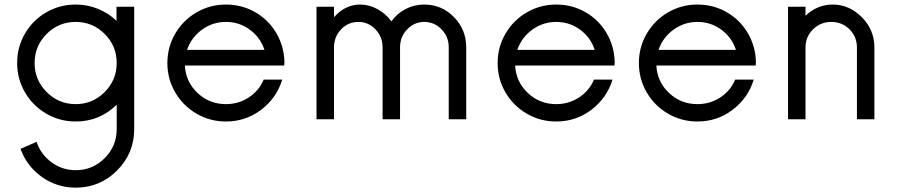

<svg xmlns="http://www.w3.org/2000/svg" viewBox="-20 -530 3989 853"><path d="M497.6 -500H576.2V43.9Q576.2 151.4 500 227.5Q423.8 303.7 316.4 303.7Q232.9 303.7 165.8 255.9Q98.6 208 71.3 131.3L142.6 100.1Q160.6 155.3 208.5 190.7Q256.3 226.1 316.4 226.1Q391.6 226.1 445.1 172.6Q498.5 119.1 498.5 43.9V-64.9Q422.4 9.8 316.4 9.8Q245.6 9.8 185.8 -24.9Q126 -59.6 91.1 -119.4Q56.2 -179.2 56.2 -250Q56.2 -321.3 91.1 -381.1Q126 -440.9 185.8 -475.3Q245.6 -509.8 316.4 -509.8Q368.2 -509.8 415.3 -490.7Q462.4 -471.7 497.6 -437.5ZM316.4 -67.4Q391.6 -67.4 445.1 -121.1Q498.5 -174.8 498.5 -250Q498.5 -325.7 445.1 -379.2Q391.6 -432.6 316.4 -432.6Q240.7 -432.6 187.3 -379.2Q133.8 -325.7 133.8 -250Q133.8 -174.8 187.3 -121.1Q240.7 -67.4 316.4 -67.4Z M1243.7 -254.9 1242.7 -238.8H801.3Q805.2 -166.5 857.7 -116.9Q910.2 -67.4 983.9 -67.4Q1040 -67.4 1085.4 -97.2Q1130.9 -127 1151.4 -176.3H1233.9Q1209 -94.7 1140.4 -42.5Q1071.8 9.8 983.9 9.8Q913.1 9.8 853.3 -24.9Q793.5 -59.6 758.5 -119.4Q723.6 -179.2 723.6 -250Q723.6 -320.8 758.5 -380.6Q793.5 -440.4 853.3 -475.1Q913.1 -509.8 983.9 -509.8Q1054.2 -509.8 1113 -476.3Q1171.9 -442.9 1206.8 -384.3Q1241.7 -325.7 1243.7 -254.9ZM811 -308.6H1154.8Q1136.7 -363.8 1089.8 -398.2Q1043 -432.6 983.9 -432.6Q924.8 -432.6 877.4 -398.2Q830.1 -363.8 811 -308.6Z M1864.7 -509.8Q1942.4 -509.8 1996.8 -454.1Q2051.3 -398.4 2051.3 -319.8V0H1973.6V-319.8Q1973.6 -366.7 1941.7 -399.7Q1909.7 -432.6 1864.7 -432.6Q1820.8 -432.6 1789.1 -399.7Q1757.3 -366.7 1757.3 -319.8V0H1679.7V-319.8Q1679.7 -366.7 1647.9 -399.7Q1616.2 -432.6 1572.3 -432.6Q1526.9 -432.6 1495.4 -399.7Q1463.9 -366.7 1463.9 -319.8V0H1386.2V-500H1463.9V-453.6Q1513.7 -509.8 1580.1 -509.8Q1619.6 -509.8 1656.5 -489.7Q1693.4 -469.7 1718.8 -435.1Q1744.1 -470.2 1782.2 -490Q1820.3 -509.8 1864.7 -509.8Z M2710.9 -254.9 2710 -238.8H2268.6Q2272.5 -166.5 2325 -116.9Q2377.4 -67.4 2451.2 -67.4Q2507.3 -67.4 2552.7 -97.2Q2598.1 -127 2618.7 -176.3H2701.2Q2676.3 -94.7 2607.7 -42.5Q2539.1 9.8 2451.2 9.8Q2380.4 9.8 2320.6 -24.9Q2260.7 -59.6 2225.8 -119.4Q2190.9 -179.2 2190.9 -250Q2190.9 -320.8 2225.8 -380.6Q2260.7 -440.4 2320.6 -475.1Q2380.4 -509.8 2451.2 -509.8Q2521.5 -509.8 2580.3 -476.3Q2639.2 -442.9 2674.1 -384.3Q2709 -325.7 2710.9 -254.9ZM2278.3 -308.6H2622.1Q2604 -363.8 2557.1 -398.2Q2510.3 -432.6 2451.2 -432.6Q2392.1 -432.6 2344.7 -398.2Q2297.4 -363.8 2278.3 -308.6Z M3338.4 -254.9 3337.4 -238.8H2896Q2899.9 -166.5 2952.4 -116.9Q3004.9 -67.4 3078.6 -67.4Q3134.8 -67.4 3180.2 -97.2Q3225.6 -127 3246.1 -176.3H3328.6Q3303.7 -94.7 3235.1 -42.5Q3166.5 9.8 3078.6 9.8Q3007.8 9.8 2948 -24.9Q2888.2 -59.6 2853.3 -119.4Q2818.4 -179.2 2818.4 -250Q2818.4 -320.8 2853.3 -380.6Q2888.2 -440.4 2948 -475.1Q3007.8 -509.8 3078.6 -509.8Q3148.9 -509.8 3207.8 -476.3Q3266.6 -442.9 3301.5 -384.3Q3336.4 -325.7 3338.4 -254.9ZM2905.8 -308.6H3249.5Q3231.4 -363.8 3184.6 -398.2Q3137.7 -432.6 3078.6 -432.6Q3019.5 -432.6 2972.2 -398.2Q2924.8 -363.8 2905.8 -308.6Z M3679.7 -509.8Q3752.9 -509.8 3808.8 -453.6Q3864.7 -397.5 3864.7 -318.8V0H3787.1V-318.8Q3787.1 -366.7 3754.2 -399.7Q3721.2 -432.6 3673.3 -432.6Q3625.5 -432.6 3592 -399.7Q3558.6 -366.7 3558.6 -318.8V0H3481V-500H3558.6V-460Q3610.8 -509.8 3679.7 -509.8Z"/></svg>

Font: Now
Style: Regular
Weight: 400
Designer: Alfredo Marco Pradil
Foundry: Alfredo Marco Pradil
Version: Version 1.002;PS 001.002;hotconv 1.0.88;makeotf.lib2.5.64775